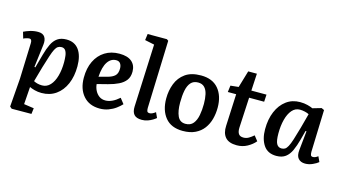

<svg xmlns="http://www.w3.org/2000/svg" viewBox="-102 -1158 3171 1776"><g transform="rotate(15 1483.0 -270.5)"><path d="M101 -404Q103 -444 78 -444Q67 -444 49.5 -439Q32 -434 22 -428L4 -489Q29 -502 65.5 -513Q102 -524 140 -524Q186 -524 204.5 -496Q223 -468 217 -421L190 -203L199 -200L235 -330Q252 -392 273 -435Q294 -478 327 -501Q360 -524 413 -524Q491 -524 532 -467.5Q573 -411 573 -310Q573 -214 541.5 -141Q510 -68 452 -27Q394 14 315 14Q279 14 248 5.5Q217 -3 199 -12L187 155L283 169L276 225L87 226L68 210L89 -62ZM386 -444Q366 -444 351.5 -434.5Q337 -425 324.5 -401Q312 -377 297.5 -332.5Q283 -288 262 -219L221 -74Q236 -66 256.5 -60.5Q277 -55 302 -55Q347 -55 379 -89.5Q411 -124 427.5 -183.5Q444 -243 444 -315Q444 -345 440.5 -375Q437 -405 424.5 -424.5Q412 -444 386 -444Z M920 -524Q998 -524 1038 -489.5Q1078 -455 1078 -394Q1078 -344 1054 -312Q1030 -280 987 -259Q944 -238 889 -224L787 -198Q790 -165 804.5 -136.5Q819 -108 843.5 -90Q868 -72 903 -72Q966 -72 1035 -133L1075 -82Q1055 -60 1024.5 -37.5Q994 -15 955 -0.5Q916 14 872 14Q771 14 714 -51.5Q657 -117 657 -225Q657 -316 689.5 -383Q722 -450 781 -487Q840 -524 920 -524ZM959 -392Q959 -421 946 -439.5Q933 -458 906 -458Q855 -458 823.5 -410Q792 -362 786 -268L866 -289Q912 -301 935.5 -323Q959 -345 959 -392Z M1206 -688 1115 -707 1123 -767H1307L1323 -756L1301 -106Q1301 -85 1306 -74.5Q1311 -64 1330 -64Q1353 -64 1385 -89L1408 -39Q1398 -30 1378 -17.5Q1358 -5 1331.5 4.5Q1305 14 1275 14Q1222 14 1200 -12Q1178 -38 1180 -87Z M1667 15Q1556 15 1499.5 -54Q1443 -123 1443 -236Q1443 -312 1468.5 -378Q1494 -444 1550.5 -484.5Q1607 -525 1701 -525Q1810 -525 1867.5 -457.5Q1925 -390 1925 -276Q1925 -219 1911 -167Q1897 -115 1866.5 -74Q1836 -33 1786.5 -9Q1737 15 1667 15ZM1675 -55Q1723 -55 1748.5 -86.5Q1774 -118 1783.5 -168.5Q1793 -219 1793 -277Q1793 -328 1784 -368.5Q1775 -409 1752.5 -432Q1730 -455 1691 -455Q1647 -455 1622 -427Q1597 -399 1587 -349Q1577 -299 1577 -232Q1577 -152 1599 -103.5Q1621 -55 1675 -55Z M1986 -504 2063 -512 2111 -674H2194L2185 -510H2330L2326 -441H2182L2167 -152Q2165 -113 2178.5 -92Q2192 -71 2226 -71Q2253 -71 2276 -84.5Q2299 -98 2322 -118L2359 -71Q2330 -36 2284.5 -11Q2239 14 2184 14Q2108 14 2074 -25.5Q2040 -65 2044 -135L2058 -441H1978Z M2868 -107Q2868 -84 2873 -74Q2878 -64 2894 -64Q2915 -64 2941 -84L2964 -34Q2946 -18 2910.5 -2Q2875 14 2839 14Q2796 14 2773 -12.5Q2750 -39 2756 -94L2775 -278L2766 -279L2743 -192Q2726 -129 2705 -82.5Q2684 -36 2650.5 -11Q2617 14 2563 14Q2480 14 2440 -45.5Q2400 -105 2400 -198Q2400 -294 2431 -367.5Q2462 -441 2518 -482.5Q2574 -524 2649 -524Q2689 -524 2721.5 -515.5Q2754 -507 2772 -498L2855 -522L2881 -510ZM2592 -65Q2611 -65 2625 -73.5Q2639 -82 2652 -106Q2665 -130 2680 -176.5Q2695 -223 2716 -298L2753 -436Q2739 -444 2714 -450Q2689 -456 2666 -456Q2621 -456 2590.5 -420.5Q2560 -385 2544.5 -325.5Q2529 -266 2529 -193Q2529 -122 2544.5 -93.5Q2560 -65 2592 -65Z"/></g></svg>

Font: Literata 12pt SemiBold
Style: Italic
Weight: 600
Italic angle: -2°
Designer: Latin by Veronika Burian and Jose Scaglione. Greek by Irene Vlachou. Cyrillic by Vera Evstafieva
Foundry: TypeTogether
Version: Version 3.002